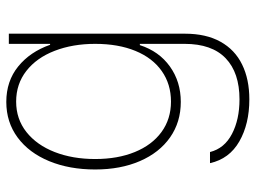

<svg xmlns="http://www.w3.org/2000/svg" viewBox="-118 -460 788 591"><g transform="rotate(-90 275.5 -164.0)"><path d="M69.3 88.9H103.5Q114.7 133.3 159.2 156.5Q203.6 179.7 265.6 179.7Q347.7 179.7 392.1 137.2Q436.5 94.7 436.5 10.7V-127H432.6Q413.6 -67.9 366.7 -34.4Q319.8 -1 257.8 -1Q195.8 -1 148.7 -33.9Q101.6 -66.9 75.7 -126.7Q49.8 -186.5 49.8 -264.6Q49.8 -343.8 75.4 -406Q101.1 -468.3 148.2 -503.2Q195.3 -538.1 257.8 -538.1Q321.8 -538.1 366.9 -501.5Q412.1 -464.8 433.6 -403.3H436.5V-530.3H467.8V11.7Q467.8 76.7 443.1 121.1Q418.5 165.5 373 187.7Q327.6 210 265.6 210Q189.9 210 136.2 179.2Q82.5 148.4 69.3 88.9ZM436.5 -264.6Q436.5 -334 415 -389.4Q393.6 -444.8 353.3 -476.3Q313 -507.8 258.8 -507.8Q205.1 -507.8 165 -476.1Q125 -444.3 103.5 -389.2Q82 -334 82 -264.6Q82 -195.3 103.5 -142.6Q125 -89.8 165 -60.5Q205.1 -31.2 258.8 -31.2Q312.5 -31.2 352.8 -59.6Q393.1 -87.9 414.8 -140.6Q436.5 -193.4 436.5 -264.6Z"/></g></svg>

Font: Pretendard GOV Thin
Style: Regular
Weight: 100
Designer: Base glyphs from Inter by Rasmus Andersson; Hangeul glyphs from Noto Sans CJK(Source Han Sans) by Jang Soo-young and Kan
Foundry: Kil Hyung-jin
Version: Version 1.309